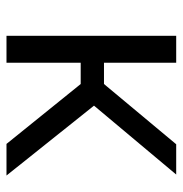

<svg xmlns="http://www.w3.org/2000/svg" viewBox="-6 -544 550 577"><g transform="rotate(90 268.5 -255.0)"><path d="M87 -510V0H168V-223H232L412 0H507L297 -263L504 -510H413L232 -293H168V-510Z"/></g></svg>

Font: Saira UNSAM
Style: Regular
Weight: 400
Designer: Hector Gatti with collaboration of the Omnibus-Type team
Foundry: Omnibus-Type
Version: Version 0.072;PS 000.072;hotconv 1.0.88;makeotf.lib2.5.64775